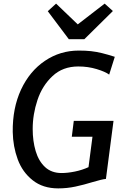

<svg xmlns="http://www.w3.org/2000/svg" viewBox="-20 -1035 701 1063"><path d="M302.5 8Q217.5 8 161 -37Q104.5 -81.5 78.2 -152.5Q52 -223.5 50.5 -304.5Q49 -436.5 96.5 -539Q144.5 -641.5 228.8 -698.2Q313 -755 416 -755Q454 -755 483.8 -751.8Q513.5 -748.5 544.2 -741Q575 -733.5 615.5 -720.5L584.5 -622Q563 -638 515.2 -652.5Q467.5 -667 413.5 -667Q327.5 -667 271 -614Q214 -561 187.5 -481.5Q161 -402 161 -321Q161 -254 177.5 -198.5Q194 -143 229.5 -110Q265 -77 321 -77Q354 -77 394.5 -85.2Q435 -93.5 470 -109.5L492 -278H377.5L388.5 -366H608.5L566.5 -44.5Q552.5 -43 536.8 -39Q521 -35 493 -27Q444.5 -12 397.8 -2Q351 8 302.5 8ZM361 -818 244.5 -973 290.5 -1015 410.5 -900 559.5 -1015 605 -974 447 -818Z"/></svg>

Font: Merriweather Sans Italic
Style: Regular
Weight: 400
Italic angle: -7.5°
Designer: Eben Sorkin
Foundry: Eben Sorkin
Version: Version 1.008; ttfautohint (v1.7.19-72a1) -l 8 -r 50 -G 200 